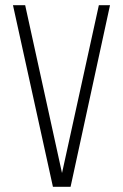

<svg xmlns="http://www.w3.org/2000/svg" viewBox="-20 -720 474 740"><path d="M77 -700 219 -53 361 -700H404L252 0H184L30 -700Z"/></svg>

Font: Bebas Neue Book
Style: Regular
Weight: 300
Designer: Ryoichi Tsunekawa
Foundry: Ryoichi Tsunekawa
Version: Version 1.003;PS 001.003;hotconv 1.0.88;makeotf.lib2.5.64775